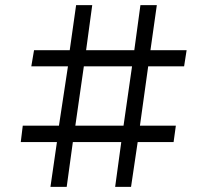

<svg xmlns="http://www.w3.org/2000/svg" viewBox="-20 -729 809 749"><path d="M202.1 -174.8H61L68.8 -238.8H210L245.1 -470.2H102.1L112.8 -533.2H252L276.9 -709H339.8L315.9 -533.2H503.9L527.8 -709H591.8L566.9 -533.2H708L698.2 -470.2H558.1L525.9 -238.8H666L657.2 -174.8H517.1L491.2 0H429.2L453.1 -174.8H264.2L240.2 0H176.8ZM461.9 -238.8 495.1 -470.2H307.1L273.9 -238.8Z"/></svg>

Font: Oakes Grotesk
Style: Italic
Weight: 400
Italic angle: -8°
Designer: Samuel Oakes
Foundry: Samuel Oakes
Version: Version 1.000;PS 001.000;hotconv 1.0.88;makeotf.lib2.5.64775